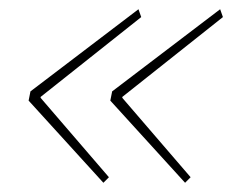

<svg xmlns="http://www.w3.org/2000/svg" viewBox="-20 -502 503 416"><path d="M216 -118 204 -106 42 -284 46 -304 280 -482 286 -465 68 -292V-290ZM393 -118 381 -106 219 -284 223 -304 457 -482 463 -465 245 -292V-290Z"/></svg>

Font: IBM Plex Sans Thin
Style: Italic
Weight: 250
Italic angle: -11.31°
Designer: Mike Abbink, Paul van der Laan, Pieter van Rosmalen
Foundry: Bold Monday
Version: Version 3.201